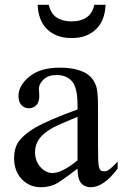

<svg xmlns="http://www.w3.org/2000/svg" viewBox="-20 -763 507 792"><path d="M299.8 -67.4Q227.1 -11.7 208.5 -3.4Q180.7 9.3 149.4 9.3Q101.6 9.3 69.8 -23.9Q38.1 -57.1 38.1 -111.3Q38.1 -146 52.2 -171.9Q73.7 -206.1 125.7 -236.6Q177.7 -267.1 299.8 -311.5V-330.1Q299.8 -400.9 277.3 -427.2Q254.9 -453.6 212.9 -453.6Q179.7 -453.6 160.6 -436Q140.6 -418 140.6 -396L142.1 -366.7Q142.1 -342.3 129.9 -329.3Q117.7 -316.4 99.1 -316.4Q80.1 -316.4 68.1 -329.8Q56.2 -343.3 56.2 -366.7Q56.2 -410.2 101.1 -447Q146 -483.9 227.1 -483.9Q290 -483.9 330.1 -463.4Q360.8 -447.3 374.5 -413.6Q384.3 -391.6 384.3 -323.2V-162.6Q384.3 -95.7 387 -80.3Q389.6 -64.9 395.3 -60.5Q400.9 -56.2 409.7 -56.2Q416.5 -56.2 423.3 -59.1Q435.1 -64.9 465.3 -96.7V-67.4Q407.7 9.3 354.5 9.3Q329.1 9.3 314.5 -7.8Q299.8 -24.9 299.8 -67.4ZM299.8 -101.6V-281.2Q222.2 -249 199.2 -236.8Q159.2 -214.8 141.8 -190.2Q124.5 -165.5 124.5 -135.7Q124.5 -99.1 146.5 -74.2Q168.5 -49.3 196.8 -49.3Q235.8 -49.3 299.8 -101.6ZM275.4 -606Q239.7 -606 213.6 -616.9Q187.5 -627.9 170.4 -646.5Q153.3 -665 144.8 -689.9Q136.2 -714.8 135.3 -743.2H181.2Q189.5 -706.5 213.9 -690.7Q238.3 -674.8 275.4 -674.8Q312 -674.8 336.4 -690.7Q360.8 -706.5 369.1 -743.2H415.5Q414.6 -714.8 406 -689.9Q397.5 -665 380.1 -646.5Q362.8 -627.9 336.9 -616.9Q311 -606 275.4 -606Z"/></svg>

Font: KhunPaOh
Style: Regular
Weight: 400
Designer: Khon Soe Zaw Thu
Version: Version 1.00 July 11, 2016, initial release